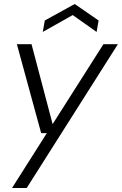

<svg xmlns="http://www.w3.org/2000/svg" viewBox="-20 -716 607 956"><path d="M40 220 213 -53H185L64 -496H137L242 -98L495 -496H567L113 220ZM193 -557 203 -614 352 -696 471 -614 461 -557 342 -641Z"/></svg>

Font: DM Sans 24pt Light
Style: Italic
Weight: 300
Italic angle: -10°
Designer: Colophon Foundry, Jonny Pinhorn
Foundry: Colophon Foundry
Version: Version 4.004;gftools[0.9.30]